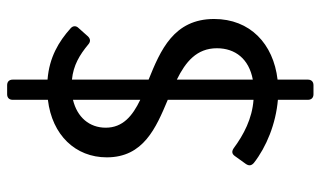

<svg xmlns="http://www.w3.org/2000/svg" viewBox="-200 -588 898 538"><g transform="rotate(-90 249.0 -319.0)"><path d="M464.8 -168C464.8 -281.2 377 -318.4 294.9 -351.6V-566.4C335 -562.5 364.3 -544.9 393.6 -520.5C401.4 -513.7 409.2 -514.6 416 -521.5L439.5 -547.9C446.3 -554.7 446.3 -563.5 438.5 -570.3C401.4 -603.5 357.4 -629.9 294.9 -634.8V-732.4C294.9 -742.2 289.1 -748 279.3 -748H253.9C244.1 -748 238.3 -742.2 238.3 -732.4V-633.8C139.6 -622.1 77.1 -556.6 77.1 -468.8C77.1 -366.2 159.2 -331.1 238.3 -297.9V-57.6C185.5 -61.5 140.6 -85 102.5 -113.3C93.8 -119.1 86.9 -118.2 81.1 -110.4L58.6 -79.1C52.7 -70.3 53.7 -63.5 61.5 -56.6C106.4 -21.5 170.9 4.9 238.3 10.7V94.7C238.3 104.5 244.1 110.4 253.9 110.4H279.3C289.1 110.4 294.9 104.5 294.9 94.7V9.8C395.5 -2 464.8 -67.4 464.8 -168ZM160.2 -471.7C160.2 -517.6 189.5 -551.8 238.3 -563.5V-375C193.4 -396.5 160.2 -423.8 160.2 -471.7ZM294.9 -59.6V-272.5C344.7 -248 382.8 -216.8 382.8 -160.2C382.8 -108.4 352.5 -70.3 294.9 -59.6Z"/></g></svg>

Font: Ed Sans Neue
Style: Regular
Weight: 400
Designer: Stephen Hutchings
Version: Version 1.004;PS 001.004;hotconv 1.0.88;makeotf.lib2.5.64775